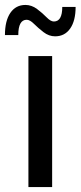

<svg xmlns="http://www.w3.org/2000/svg" viewBox="-24 -757 326 777"><path d="M199 -610Q174 -610 152 -627Q130 -644 113.5 -660.5Q97 -677 84 -677Q50 -677 50 -615H-4Q-4 -673 18 -705Q40 -737 79 -737Q104 -737 126 -720.5Q148 -704 164.5 -687Q181 -670 194 -670Q228 -670 228 -729H282Q282 -673 260 -641.5Q238 -610 199 -610ZM91 0V-530H187V0Z"/></svg>

Font: Montserrat
Style: Regular
Weight: 500
Designer: Julieta Ulanovsky
Foundry: Julieta Ulanovsky
Version: Version 7.200;PS 007.200;hotconv 1.0.88;makeotf.lib2.5.64775